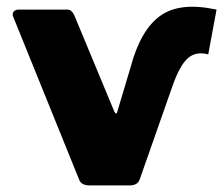

<svg xmlns="http://www.w3.org/2000/svg" viewBox="-20 -559 673 579"><path d="M249 0Q224 0 218 -19L20 -508Q16 -517 21 -523.5Q26 -530 35 -530H184Q196 -530 204 -513L325 -222Q331 -211 334 -223L374 -357Q404 -469 463.5 -511.5Q523 -554 633 -530L608 -395Q571 -405 546.5 -383.5Q522 -362 500 -299L402 -20Q396 0 372 0Z"/></svg>

Font: Libre Franklin ExtraBold
Style: Regular
Weight: 800
Designer: Pablo Impallari, Rodrigo Fuenzalida, Nhung Nguyen
Foundry: Impallari Type
Version: Version 3.000